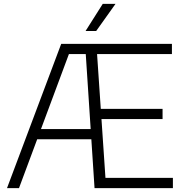

<svg xmlns="http://www.w3.org/2000/svg" viewBox="-20 -965 942 985"><path d="M16 0 294 -740H445.5L444.5 -687.5H333.5L77.5 0ZM151 -250.5 166 -303H470.5V-250.5ZM465 0 416.5 -740H862V-687.5H478L521 -52.5H867V0ZM477.5 -354V-406.5H814V-354ZM419 -806 507 -945H572.5L473.5 -806Z"/></svg>

Font: Encode Sans Condensed Thin Light
Style: Regular
Weight: 300
Version: Version 3.002